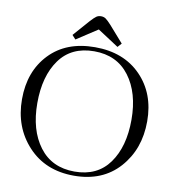

<svg xmlns="http://www.w3.org/2000/svg" viewBox="-95 -966 962 1060"><g transform="rotate(10 386.0 -436.5)"><path d="M383 -709Q544 -709 640.5 -610.5Q737 -512 737 -355.5Q737 -199 643.5 -94.5Q550 10 390 10Q230 10 132.5 -95Q35 -200 35 -356.5Q35 -513 128.5 -611Q222 -709 383 -709ZM389.5 -13Q517 -13 583.5 -105.5Q650 -198 650 -349Q650 -500 580 -593Q510 -686 382.5 -686Q255 -686 188.5 -594Q122 -502 122 -350.5Q122 -199 192 -106Q262 -13 389.5 -13ZM444 -845 524 -754 504 -732 386 -809 268 -732 248 -754 328 -845Q349 -868 360 -875.5Q371 -883 386 -883Q401 -883 412 -875.5Q423 -868 444 -845Z"/></g></svg>

Font: Gilda Display
Style: Regular
Weight: 400
Designer: Eduardo Rodriguez Tunni
Foundry: Eduardo Rodriguez Tunni
Version: Version 1.001